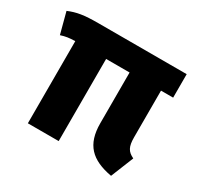

<svg xmlns="http://www.w3.org/2000/svg" viewBox="-124 -675 860 836"><g transform="rotate(30 305.5 -257.0)"><path d="M590 -413V-531H147C74 -531 39 -525 -1 -508L27 -402C52 -410 66 -412 98 -413V0H253V-413H371V-158C371 -51 421 -2 526 17L572 -97C540 -112 529 -131 529 -179V-413Z"/></g></svg>

Font: Fira Sans
Style: Bold
Weight: 700
Designer: Carrois Corporate & Edenspiekermann AG
Foundry: Carrois Corporate GbR & Edenspiekermann AG
Version: Version 4.203